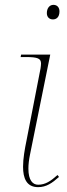

<svg xmlns="http://www.w3.org/2000/svg" viewBox="-20 -761 278 791"><path d="M198 -681C212 -681 225 -690 225 -714C225 -731 215 -741 200 -741C184 -741 173 -727 173 -707C173 -690 184 -681 198 -681ZM137 10C171 10 195 -7 223 -32L217 -40C189 -15 167 0 137 0C115 0 97 -18 97 -66C97 -83 99 -102 104 -126L187 -536H67L65 -526H86C136 -526 149 -520 149 -499C149 -493 148 -487 147 -479L89 -181C82 -147 75 -108 75 -74C75 -27 89 10 137 10Z"/></svg>

Font: Noto Serif Display Thin
Style: Italic
Weight: 100
Italic angle: -12°
Designer: Monotype Design Team
Foundry: Monotype Imaging Inc.
Version: Version 2.009